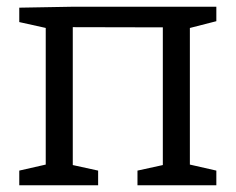

<svg xmlns="http://www.w3.org/2000/svg" viewBox="-20 -548 697 568"><path d="M37 0V-43.3L132.3 -65L115.3 -39V-489.7L136.3 -460.7L37 -482.7V-525.3L190 -528H620V-485.3L524 -460.7L541.7 -489.3V-39L524.7 -65L620 -43.3V0H386.7V-43.3L476.7 -63L461.7 -39V-489.7L484.3 -467L173.3 -467.7L195.3 -489.7V-39L180.3 -63L270.3 -43.3V0Z"/></svg>

Font: Bitter Thin
Style: Regular
Weight: 100
Designer: Sol Matas, and Bitter project Authors
Foundry: Sol Matas
Version: Version 2.002